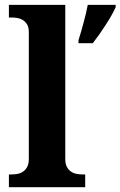

<svg xmlns="http://www.w3.org/2000/svg" viewBox="-20 -780 502 800"><path d="M28.8 -53.2Q40 -53.2 52.5 -55.4Q64.9 -57.6 75.4 -64.5Q85.9 -71.3 93 -84Q100.1 -96.7 100.1 -118.2V-646Q100.1 -666 93 -678Q85.9 -689.9 75.2 -696.5Q64.5 -703.1 52 -705.1Q39.6 -707 28.8 -707H17.1V-759.8H252V-118.2Q252 -96.7 259 -84Q266.1 -71.3 276.6 -64.5Q287.1 -57.6 299.8 -55.4Q312.5 -53.2 323.2 -53.2H335V0H17.1V-53.2ZM307.1 -612.8Q312 -627.9 317.4 -646.5Q322.8 -665 328.1 -684.8Q333.5 -704.6 338.1 -723.9Q342.8 -743.2 345.7 -759.8H461.9V-750Q455.1 -734.4 444.1 -715.1Q433.1 -695.8 419.9 -675.5Q406.7 -655.3 393.1 -635.7Q379.4 -616.2 366.7 -600.1H307.1Z"/></svg>

Font: Droid Serif
Style: Bold
Weight: 700
Designer: Monotype Design team
Foundry: Monotype Imaging Inc.
Version: Version 1.03